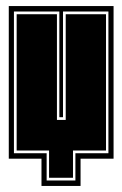

<svg xmlns="http://www.w3.org/2000/svg" viewBox="-20 -524 404 634"><path d="M117 90V0H9V-504H355V0H246V90ZM134 72H229V-18H338V-486H188V-137H176V-486H26V-18H134ZM142 63V-27H35V-477H168V-128H197V-477H330V-27H221V63Z"/></svg>

Font: Alumni Sans Collegiate One
Style: Regular
Weight: 400
Designer: Robert E. Leuschke
Foundry: Robert E. Leuschke
Version: Version 1.100